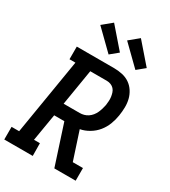

<svg xmlns="http://www.w3.org/2000/svg" viewBox="-239 -1096 1072 1209"><g transform="rotate(30 296.5 -491.5)"><path d="M-7 0V-92H48L139 -643H96V-735H367Q398 -735 427.5 -728.5Q457 -722 480.5 -706Q504 -690 520 -665.5Q536 -641 543 -613Q550 -585 549.5 -554.5Q549 -524 544 -493Q539 -460 526.5 -427Q514 -394 491.5 -366Q469 -338 437 -319Q405 -300 372 -294L438 -92H512V0H357L263 -289H189L156 -92H199L200 0ZM321 -382Q336 -382 351 -386Q366 -390 379.5 -399Q393 -408 403.5 -421Q414 -434 420.5 -448.5Q427 -463 431.5 -478Q436 -493 439 -508Q441 -523 442 -538.5Q443 -554 441 -568.5Q439 -583 434.5 -597Q430 -611 420.5 -621.5Q411 -632 397 -637.5Q383 -643 368 -643H247L204 -382ZM489 -792 351 -927 419 -983 545 -838ZM294 -792 156 -927 224 -983 350 -838Z"/></g></svg>

Font: Iosevka Etoile Semibold
Style: Italic
Weight: 600
Italic angle: -9°
Designer: Belleve Invis
Foundry: Belleve Invis
Version: Version 22.1.2; ttfautohint (v1.8.4)